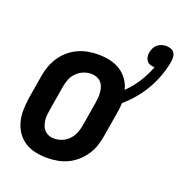

<svg xmlns="http://www.w3.org/2000/svg" viewBox="-124 -782 847 897"><g transform="rotate(20 299.5 -333.0)"><path d="M206 8Q176 8 147.5 2Q119 -4 95.5 -19Q72 -34 56.5 -56.5Q41 -79 33.5 -106.5Q26 -134 26.5 -163.5Q27 -193 31 -222L51 -342Q55 -367 64 -392Q73 -417 87.5 -439Q102 -461 123 -479Q144 -497 168 -508Q192 -519 217 -523.5Q242 -528 267 -528Q297 -528 325 -522Q353 -516 376.5 -501.5Q400 -487 416 -464.5Q432 -442 439 -415Q472 -447 495.5 -484.5Q519 -522 534 -562H533Q522 -562 511.5 -565.5Q501 -569 495 -577Q489 -585 487 -596Q485 -607 487 -618Q489 -629 494 -640Q499 -651 508.5 -659Q518 -667 529.5 -670.5Q541 -674 552 -674Q564 -674 575 -670Q586 -666 592 -657.5Q598 -649 599 -637Q600 -625 598 -613Q592 -577 579 -541Q566 -505 547 -471.5Q528 -438 503 -408Q478 -378 448 -352Q448 -339 446 -325Q444 -311 442 -298L422 -178Q418 -153 409.5 -128Q401 -103 386 -81Q371 -59 350.5 -41Q330 -23 306 -12Q282 -1 256.5 3.5Q231 8 206 8ZM206 -88Q225 -88 245 -96Q265 -104 279.5 -119.5Q294 -135 301.5 -154.5Q309 -174 312 -193L332 -313Q334 -327 335 -340.5Q336 -354 334.5 -367.5Q333 -381 328.5 -393Q324 -405 315 -414Q306 -423 293.5 -427.5Q281 -432 267 -432Q248 -432 228.5 -424Q209 -416 194 -400.5Q179 -385 172 -365.5Q165 -346 162 -327L142 -207Q140 -193 138.5 -179.5Q137 -166 139 -152.5Q141 -139 145.5 -127Q150 -115 159 -106Q168 -97 180 -92.5Q192 -88 206 -88Z"/></g></svg>

Font: Iosevka Term Curly Oblique
Style: Bold
Weight: 700
Italic angle: -9°
Designer: Belleve Invis
Foundry: Belleve Invis
Version: Version 32.3.0